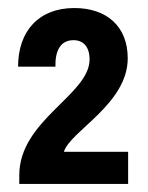

<svg xmlns="http://www.w3.org/2000/svg" viewBox="-20 -794 368 478"><path d="M28 -336H299V-416H139C155 -468 298 -535 298 -649C298 -728 246 -774 165 -774C76 -774 25 -716 25 -628H118C117 -665 129 -694 163 -694C187 -694 203 -678 203 -646C203 -558 28 -495 28 -358Z"/></svg>

Font: Mona Sans SemiCondensed
Style: Bold
Weight: 700
Width: 4
Designer: Deni Anggara
Foundry: GitHub
Version: Version 2.000